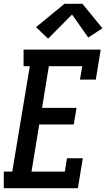

<svg xmlns="http://www.w3.org/2000/svg" viewBox="-34 -998 563 1018"><path d="M-14 0V-88H31L124 -647H91V-735H500L474 -576H390L402 -647H225L189 -426H372L357 -338H174L133 -88H310L321 -159H405L379 0ZM221 -793 157 -854 308 -978H403L509 -848L434 -799L348 -921Z"/></svg>

Font: Iosevka Curly Slab SmBdObl
Style: Regular
Weight: 600
Italic angle: -9°
Monospace: yes
Designer: Belleve Invis
Foundry: Belleve Invis
Version: Version 11.0.0; ttfautohint (v1.8.3)